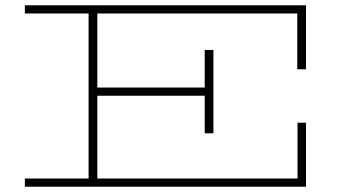

<svg xmlns="http://www.w3.org/2000/svg" viewBox="-20 -706 1322 726"><path d="M1104 -444V-655H348V-375H754V-517H787V-202H754V-344H348V-31H1105V-242H1137V0H74V-31H315V-655H74V-686H1137V-444Z"/></svg>

Font: BioRhyme Expanded ExtraLight
Style: Regular
Weight: 275
Width: 7
Designer: Aoife Mooney
Foundry: Aoife Mooney Type
Version: Version 1.001